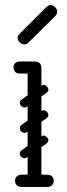

<svg xmlns="http://www.w3.org/2000/svg" viewBox="-20 -745 266 765"><path d="M117 0Q90 0 90 -26V-474Q90 -500 117 -500Q145 -500 145 -474V-26Q145 0 117 0ZM59 -452Q47 -452 40 -459Q34 -465 34 -476Q34 -488 40 -493Q47 -500 59 -500H110Q121 -500 127 -498.5Q133 -497 134 -495Q138 -491 141 -486Q144 -481 144 -476Q142 -463 135 -459Q131 -452 110 -452ZM40 -25Q40 -36 47 -42Q54 -49 66 -49H115Q127 -49 134 -43Q141 -36 141 -25Q141 -13 134 -6Q127 0 115 0H66Q54 0 47 -7Q40 -13 40 -25ZM194 -25Q194 -13 187 -7Q180 0 168 0H119Q108 0 100 -6Q93 -13 93 -25Q93 -36 100 -43Q108 -49 119 -49H168Q180 -49 187 -42Q194 -36 194 -25ZM87 -320Q80 -315 73.5 -317Q67 -319 62 -325Q58 -332 59 -338Q60 -344 67 -349L144 -403Q152 -409 158.5 -406Q165 -403 169 -398Q174 -391 172.5 -385Q171 -379 164 -374ZM87 -118Q80 -113 73.5 -115Q67 -117 62 -123Q58 -130 59 -136Q60 -142 67 -147L144 -201Q152 -207 158.5 -204Q165 -201 169 -196Q174 -189 172.5 -183Q171 -177 164 -172ZM87 -219Q80 -214 73.5 -216Q67 -218 62 -224Q58 -231 59 -237Q60 -243 67 -248L144 -302Q152 -308 158.5 -305Q165 -302 169 -297Q174 -290 172.5 -284Q171 -278 164 -273ZM92 -574Q86 -568 77 -568Q67 -568 59 -576Q50 -585 50 -594Q50 -602 57 -609L164 -716Q173 -725 182 -725Q191 -725 200 -716Q208 -708 208 -698Q208 -689 199 -680Z"/></svg>

Font: Nsibidi Libre Uzo
Style: Regular
Weight: 400
Designer: Oluwaseun Badejo
Version: Version 1.021